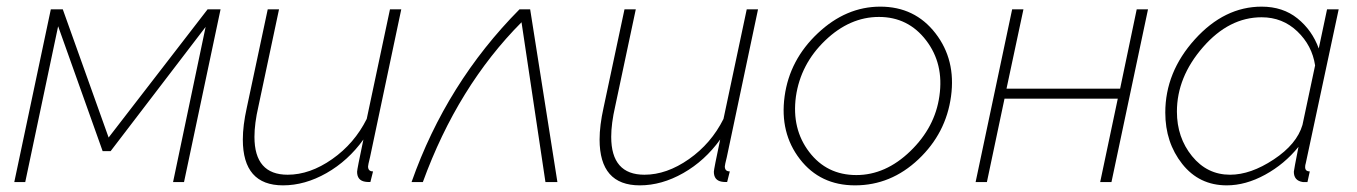

<svg xmlns="http://www.w3.org/2000/svg" viewBox="-20 -548 4084 578"><path d="M23 0 133 -520H169L307 -134L605 -520H644L534 0H501L599 -467L313 -93H289L155 -469L56 0Z M711 -128Q711 -170 723 -224L786 -520H820L758 -228Q746 -176 746 -136Q746 -22 846 -22Q913 -22 980 -69Q1047 -116 1084 -190L1154 -520H1188L1094 -75Q1088 -51 1088 -47Q1088 -32 1103 -32L1095 0Q1083 0 1079 -1Q1055 -5 1055 -31Q1055 -38 1074 -128Q1028 -64 963 -27Q898 10 832 10Q711 10 711 -128Z M1219 0Q1324 -298 1544 -520H1576L1658 0H1622L1550 -481Q1358 -288 1253 0Z M1785 -128Q1785 -170 1797 -224L1860 -520H1894L1832 -228Q1820 -176 1820 -136Q1820 -22 1920 -22Q1987 -22 2054 -69Q2121 -116 2158 -190L2228 -520H2262L2168 -75Q2162 -51 2162 -47Q2162 -32 2177 -32L2169 0Q2157 0 2153 -1Q2129 -5 2129 -31Q2129 -38 2148 -128Q2102 -64 2037 -27Q1972 10 1906 10Q1785 10 1785 -128Z M2554 10Q2449 10 2388 -69Q2327 -148 2342 -258Q2357 -368 2442 -448Q2527 -528 2630 -528Q2734 -528 2796 -448Q2858 -368 2843 -258Q2828 -147 2745 -68.5Q2662 10 2554 10ZM2558 -21Q2646 -21 2720.5 -93Q2795 -165 2808 -259Q2822 -356 2768 -426.5Q2714 -497 2626 -497Q2538 -497 2464 -426Q2390 -355 2376 -257Q2363 -160 2416 -90.5Q2469 -21 2558 -21Z M2917 0 3027 -520H3061L3010 -281H3352L3402 -520H3436L3326 0H3292L3345 -251H3004L2951 0Z M3488 -209Q3488 -331 3577 -429.5Q3666 -528 3778 -528Q3842 -528 3886 -492.5Q3930 -457 3950 -402L3975 -520H4010L3911 -57Q3909 -51 3909 -45Q3909 -32 3923 -32L3916 0H3902Q3875 -4 3875 -31Q3875 -35 3889 -106Q3847 -54 3788.5 -22Q3730 10 3673 10Q3590 10 3539 -54.5Q3488 -119 3488 -209ZM3901 -172 3939 -351Q3930 -411 3885.5 -453.5Q3841 -496 3778 -496Q3680 -496 3601.5 -406Q3523 -316 3523 -212Q3523 -134 3568.5 -78Q3614 -22 3683 -22Q3745 -22 3814.5 -68Q3884 -114 3901 -172Z"/></svg>

Font: Raleway-v4020 ExtraLight
Style: Italic
Weight: 275
Italic angle: -12°
Designer: Matt McInerney, Pablo Impallari, Rodrigo Fuenzalida
Foundry: Matt McInerney, Pablo Impallari, Rodrigo Fuenzalida
Version: Version 4.020;PS 004.020;hotconv 1.0.88;makeotf.lib2.5.64775